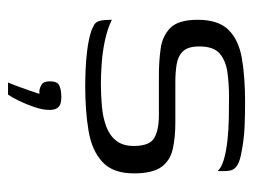

<svg xmlns="http://www.w3.org/2000/svg" viewBox="-98 -346 645 490"><g transform="rotate(90 225.0 -101.5)"><path d="M200 4Q183 4 157.5 3Q132 2 105.5 -1.5Q79 -5 58 -12Q48 -16 42 -20Q36 -24 33.5 -34Q31 -44 31 -64Q53 -53 83 -46.5Q113 -40 143 -38Q173 -36 193 -36Q223 -36 251.5 -38.5Q280 -41 303 -49.5Q326 -58 339.5 -75Q353 -92 353 -120Q353 -161 332 -172.5Q311 -184 275 -184H174Q137 -184 104.5 -188.5Q72 -193 51.5 -213.5Q31 -234 31 -283Q31 -336 57 -362Q83 -388 130.5 -396Q178 -404 241 -404Q264 -404 296 -403Q328 -402 357 -397Q377 -394 390.5 -389.5Q404 -385 410.5 -377Q417 -369 417 -354V-334Q408 -344 387 -350Q366 -356 338.5 -359Q311 -362 282 -362.5Q253 -363 228 -363Q196 -363 166 -359Q136 -355 117.5 -339.5Q99 -324 99 -287Q99 -259 111 -246Q123 -233 143.5 -229.5Q164 -226 190 -226H293Q331 -226 360.5 -219.5Q390 -213 406.5 -190.5Q423 -168 423 -120Q423 -67 394 -40Q365 -13 314.5 -4.5Q264 4 200 4ZM191 201Q198 185 203 170.5Q208 156 212.5 143.5Q217 131 220 121Q218 121 216 121Q214 121 212 121Q204 120 196 115Q188 110 188 94Q188 75 199 70Q210 65 229 65Q239 65 246 67.5Q253 70 257 76.5Q261 83 261 96Q261 112 254 133Q247 154 238 172.5Q229 191 222 201Z"/></g></svg>

Font: Genos Thin
Style: Regular
Weight: 400
Version: Version 1.010